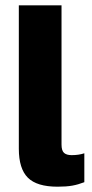

<svg xmlns="http://www.w3.org/2000/svg" viewBox="-20 -694 348 724"><path d="M197 10Q119 10 85 -24Q51 -58 51 -133V-674H212V-149Q212 -126 221.5 -117.5Q231 -109 250 -109Q277 -109 298 -116V-7Q275 2 252.5 6Q230 10 197 10Z"/></svg>

Font: Kanit SemiBold
Style: Regular
Weight: 600
Designer: Katatrad Team
Foundry: CadsonDemak
Version: Version 2.000; ttfautohint (v1.8.3)